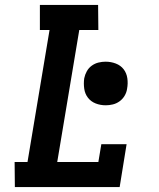

<svg xmlns="http://www.w3.org/2000/svg" viewBox="-20 -755 640 775"><path d="M40 0 39 -101H91L180 -634H141V-735H376L377 -634H300L211 -101H377L389 -173H491L463 0ZM407 -330Q385 -330 366 -337.5Q347 -345 335 -360.5Q323 -376 320 -397Q317 -418 320 -439Q323 -454 330.5 -467.5Q338 -481 350.5 -490Q363 -499 377.5 -502.5Q392 -506 406 -506Q428 -506 447.5 -498.5Q467 -491 479 -475.5Q491 -460 494 -439Q497 -418 493 -397Q491 -382 483 -368.5Q475 -355 462.5 -346Q450 -337 435.5 -333.5Q421 -330 407 -330Z"/></svg>

Font: Iosevka Etoile
Style: Bold Italic
Weight: 700
Italic angle: -9°
Designer: Belleve Invis
Foundry: Belleve Invis
Version: Version 28.1.0; ttfautohint (v1.8.4)